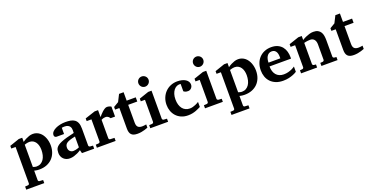

<svg xmlns="http://www.w3.org/2000/svg" viewBox="-31 -1637 5327 2753"><g transform="rotate(-20 2632.5 -260.5)"><path d="M423.8 -243.2Q423.8 -275.9 416.3 -306.2Q408.7 -336.4 393.3 -359.1Q377.9 -381.8 354.2 -395.5Q330.6 -409.2 297.9 -409.2Q284.7 -409.2 271.7 -406.7Q258.8 -404.3 248 -401.4Q235.4 -397.9 224.1 -394V-54.2Q233.9 -50.3 243.7 -47.9Q252 -45.4 261.2 -43.7Q270.5 -42 278.8 -42Q314.9 -42 342 -57.6Q369.1 -73.2 387.5 -100.3Q405.8 -127.4 414.8 -164.3Q423.8 -201.2 423.8 -243.2ZM571.8 -257.8Q571.8 -197.3 552.7 -147.5Q533.7 -97.7 498.5 -62.3Q463.4 -26.9 413.6 -7.3Q363.8 12.2 301.8 12.2Q286.6 12.2 272.9 10.7Q259.3 9.3 248 7.3Q235.4 5.4 224.1 2V146Q224.1 155.8 230.2 162.4Q236.3 168.9 246.1 168.9L298.8 171.9V219.2H23.9V171.9L67.9 168.9Q77.1 168.9 83.5 162.4Q89.8 155.8 89.8 146V-408.2H23.9V-449.2L171.9 -500H224.1V-437Q247.6 -454.6 274.4 -468.3Q297.4 -480 325.7 -490Q354 -500 384.8 -500Q415 -500 440.9 -490.2Q466.8 -480.5 487.5 -463.6Q508.3 -446.8 524.2 -423.6Q540 -400.4 550.5 -373.5Q561 -346.7 566.4 -317.1Q571.8 -287.6 571.8 -257.8Z M954.1 0 940.9 -49.8Q915 -32.2 886.7 -18.6Q861.8 -6.8 831.1 2.7Q800.3 12.2 767.1 12.2Q739.7 12.2 716.1 3.2Q692.4 -5.9 674.6 -22.7Q656.7 -39.6 646.5 -63.5Q636.2 -87.4 636.2 -117.2Q636.2 -139.6 639.9 -158.7Q643.6 -177.7 654.5 -194.1Q665.5 -210.4 686 -225.3Q706.5 -240.2 740.5 -254.4Q774.4 -268.6 823.7 -282.7Q873 -296.9 941.9 -312V-324.2Q941.9 -331.5 942.4 -337.4Q942.4 -344.2 942.9 -351.1Q943.4 -365.2 939.9 -381.6Q936.5 -397.9 926.3 -411.9Q916 -425.8 897.5 -434.8Q878.9 -443.8 849.1 -443.8Q838.9 -443.8 830.8 -443.4Q822.8 -442.9 817.4 -441.9Q811 -440.9 806.2 -439.9V-345.2H703.1Q690.4 -344.2 680.7 -347.7Q672.4 -350.6 665.3 -357.9Q658.2 -365.2 658.2 -380.9Q658.2 -408.7 678 -430.7Q697.8 -452.6 729.7 -468Q761.7 -483.4 801.5 -491.7Q841.3 -500 880.9 -500Q923.8 -500 959.5 -493.7Q995.1 -487.3 1020.8 -469Q1046.4 -450.7 1060.3 -417.5Q1074.2 -384.3 1074.2 -330.1V-73.2Q1074.2 -64 1080.6 -57.4Q1086.9 -50.8 1096.2 -49.8L1140.1 -46.9V0ZM940.9 -257.8Q892.6 -248 861.1 -237.8Q829.6 -227.5 811 -214.4Q792.5 -201.2 785.2 -184.3Q777.8 -167.5 777.8 -145Q777.8 -129.4 783 -116Q788.1 -102.5 797.6 -92.5Q807.1 -82.5 820.3 -76.7Q833.5 -70.8 849.1 -70.8Q865.2 -70.8 881.6 -74.2Q897.9 -77.6 911.1 -81.5Q926.8 -86.4 940.9 -92.8Z M1511.2 -330.1Q1507.8 -335 1502.7 -341.8Q1497.6 -348.6 1490 -355Q1482.4 -361.3 1471.7 -365.7Q1460.9 -370.1 1446.3 -370.1Q1432.1 -370.1 1419.9 -367.2Q1407.7 -364.3 1399.4 -360.8Q1389.2 -356.9 1381.3 -352.1V-71.8Q1381.3 -63 1387.5 -55.9Q1393.6 -48.8 1403.3 -48.8L1467.3 -45.9V1H1181.2V-45.9L1225.1 -48.8Q1234.4 -49.8 1240.7 -56.4Q1247.1 -63 1247.1 -71.8V-408.2H1174.3V-449.2L1329.1 -500H1381.3V-394Q1390.6 -405.8 1406.5 -423.8Q1422.4 -441.9 1440.9 -458.7Q1459.5 -475.6 1479.2 -487.8Q1499 -500 1516.1 -500Q1524.9 -500 1534.2 -498.5Q1543.5 -497.1 1552 -494.4Q1560.5 -491.7 1567.6 -488.5Q1574.7 -485.4 1579.1 -481.9V-330.1Z M1960.4 -22Q1937 -12.2 1910.6 -4.9Q1888.2 2 1859.6 7.1Q1831.1 12.2 1800.3 12.2Q1767.1 12.2 1743.9 4.9Q1720.7 -2.4 1706.3 -17.8Q1691.9 -33.2 1685.5 -56.2Q1679.2 -79.1 1679.2 -110.8V-423.8H1613.3V-463.9L1690.4 -509.8L1744.1 -616.2H1813.5V-487.8H1952.1V-423.8H1813.5V-151.9Q1813.5 -104 1834.5 -84.5Q1855.5 -64.9 1895.5 -64.9Q1907.2 -64.9 1918.9 -65.9Q1930.7 -66.9 1939.9 -68.4Q1950.7 -69.8 1960.4 -71.8Z M1996.6 0V-46.9L2042.5 -49.8Q2051.3 -50.8 2057.9 -57.4Q2064.5 -64 2064.5 -73.2V-409.2H2000.5V-450.2L2146.5 -500H2197.3V-73.2Q2197.3 -64 2204.3 -57.4Q2211.4 -50.8 2220.2 -49.8L2268.6 -46.9V0ZM2211.4 -663.1Q2211.4 -647 2205.3 -632.8Q2199.2 -618.7 2188.5 -607.9Q2177.7 -597.2 2163.6 -591.1Q2149.4 -585 2133.3 -585Q2117.2 -585 2103 -591.1Q2088.9 -597.2 2078.6 -607.9Q2068.4 -618.7 2062.3 -632.8Q2056.2 -647 2056.2 -663.1Q2056.2 -679.2 2062.3 -693.4Q2068.4 -707.5 2078.6 -717.8Q2088.9 -728 2103 -734.1Q2117.2 -740.2 2133.3 -740.2Q2149.4 -740.2 2163.6 -734.1Q2177.7 -728 2188.5 -717.8Q2199.2 -707.5 2205.3 -693.4Q2211.4 -679.2 2211.4 -663.1Z M2768.6 -43.9Q2755.9 -38.1 2737.5 -28.8Q2719.2 -19.5 2695.1 -10.3Q2670.9 -1 2640.1 5.6Q2609.4 12.2 2571.3 12.2Q2512.7 12.2 2467.8 -7.8Q2422.9 -27.8 2392.1 -61.8Q2361.3 -95.7 2345.5 -140.1Q2329.6 -184.6 2329.6 -233.9Q2329.6 -293 2349.9 -342Q2370.1 -391.1 2405 -426.3Q2439.9 -461.4 2486.8 -480.7Q2533.7 -500 2587.4 -500Q2627 -500 2658.7 -491.9Q2690.4 -483.9 2713.1 -469.2Q2735.8 -454.6 2748 -434.3Q2760.3 -414.1 2760.3 -390.1Q2760.3 -373 2754.2 -359.4Q2748 -345.7 2738.3 -335.7Q2728.5 -325.7 2715.8 -320.3Q2703.1 -314.9 2689.5 -314.9Q2673.8 -314.9 2663.3 -316.9Q2652.8 -318.8 2645.5 -322Q2638.2 -325.2 2632.8 -328.9Q2627.4 -332.5 2622.6 -335.9V-448.2Q2616.2 -448.2 2612.5 -448.7Q2608.9 -449.2 2603.5 -449.2Q2580.6 -449.2 2557.9 -437.5Q2535.2 -425.8 2517.1 -402.6Q2499 -379.4 2487.8 -344.5Q2476.6 -309.6 2476.6 -263.2Q2476.6 -219.2 2487.1 -183.8Q2497.6 -148.4 2517.1 -123.5Q2536.6 -98.6 2564.9 -85.2Q2593.3 -71.8 2628.4 -71.8Q2651.4 -71.8 2674.3 -78.1Q2697.3 -84.5 2716.6 -92.8Q2735.8 -101.1 2749.8 -109.1Q2763.7 -117.2 2768.6 -121.1Z M2831.5 0V-46.9L2877.4 -49.8Q2886.2 -50.8 2892.8 -57.4Q2899.4 -64 2899.4 -73.2V-409.2H2835.4V-450.2L2981.4 -500H3032.2V-73.2Q3032.2 -64 3039.3 -57.4Q3046.4 -50.8 3055.2 -49.8L3103.5 -46.9V0ZM3046.4 -663.1Q3046.4 -647 3040.3 -632.8Q3034.2 -618.7 3023.4 -607.9Q3012.7 -597.2 2998.5 -591.1Q2984.4 -585 2968.3 -585Q2952.1 -585 2938 -591.1Q2923.8 -597.2 2913.6 -607.9Q2903.3 -618.7 2897.2 -632.8Q2891.1 -647 2891.1 -663.1Q2891.1 -679.2 2897.2 -693.4Q2903.3 -707.5 2913.6 -717.8Q2923.8 -728 2938 -734.1Q2952.1 -740.2 2968.3 -740.2Q2984.4 -740.2 2998.5 -734.1Q3012.7 -728 3023.4 -717.8Q3034.2 -707.5 3040.3 -693.4Q3046.4 -679.2 3046.4 -663.1Z M3556.2 -243.2Q3556.2 -275.9 3548.6 -306.2Q3541 -336.4 3525.6 -359.1Q3510.3 -381.8 3486.6 -395.5Q3462.9 -409.2 3430.2 -409.2Q3417 -409.2 3404.1 -406.7Q3391.1 -404.3 3380.4 -401.4Q3367.7 -397.9 3356.4 -394V-54.2Q3366.2 -50.3 3376 -47.9Q3384.3 -45.4 3393.6 -43.7Q3402.8 -42 3411.1 -42Q3447.3 -42 3474.4 -57.6Q3501.5 -73.2 3519.8 -100.3Q3538.1 -127.4 3547.1 -164.3Q3556.2 -201.2 3556.2 -243.2ZM3704.1 -257.8Q3704.1 -197.3 3685.1 -147.5Q3666 -97.7 3630.9 -62.3Q3595.7 -26.9 3545.9 -7.3Q3496.1 12.2 3434.1 12.2Q3418.9 12.2 3405.3 10.7Q3391.6 9.3 3380.4 7.3Q3367.7 5.4 3356.4 2V146Q3356.4 155.8 3362.5 162.4Q3368.7 168.9 3378.4 168.9L3431.2 171.9V219.2H3156.2V171.9L3200.2 168.9Q3209.5 168.9 3215.8 162.4Q3222.2 155.8 3222.2 146V-408.2H3156.2V-449.2L3304.2 -500H3356.4V-437Q3379.9 -454.6 3406.7 -468.3Q3429.7 -480 3458 -490Q3486.3 -500 3517.1 -500Q3547.4 -500 3573.2 -490.2Q3599.1 -480.5 3619.9 -463.6Q3640.6 -446.8 3656.5 -423.6Q3672.4 -400.4 3682.9 -373.5Q3693.4 -346.7 3698.7 -317.1Q3704.1 -287.6 3704.1 -257.8Z M4091.3 -326.2Q4091.3 -350.1 4086.9 -371.1Q4082.5 -392.1 4072.5 -407.5Q4062.5 -422.9 4046.9 -431.9Q4031.2 -440.9 4009.3 -440.9Q3981.4 -440.9 3962.6 -428.5Q3943.8 -416 3932.4 -396.2Q3920.9 -376.5 3916 -352.1Q3911.1 -327.6 3911.1 -304.2H4091.3ZM4234.4 -46.9Q4208.5 -29.8 4176.3 -17.1Q4148.4 -5.9 4109.9 3.2Q4071.3 12.2 4023.4 12.2Q3959.5 12.2 3911.9 -7.3Q3864.3 -26.9 3832.3 -60.8Q3800.3 -94.7 3784.4 -140.1Q3768.6 -185.5 3768.6 -237.8Q3768.6 -294.4 3786.4 -342.5Q3804.2 -390.6 3837.2 -425.5Q3870.1 -460.4 3916.7 -480.2Q3963.4 -500 4020.5 -500Q4079.1 -500 4119.9 -480.7Q4160.6 -461.4 4186 -429.4Q4211.4 -397.5 4222.9 -356.4Q4234.4 -315.4 4234.4 -272V-248H3906.2Q3906.2 -207 3916.5 -174.3Q3926.8 -141.6 3946.5 -118.7Q3966.3 -95.7 3995.1 -83.3Q4023.9 -70.8 4060.5 -70.8Q4098.6 -70.8 4130.1 -79.3Q4161.6 -87.9 4185.1 -98.6Q4211.9 -111.3 4234.4 -127Z M4607.9 0V-46.9L4645 -49.8Q4654.3 -50.8 4660.6 -57.4Q4667 -64 4667 -73.2V-308.1Q4667 -327.1 4662.6 -345.2Q4658.2 -363.3 4648.4 -377.2Q4638.7 -391.1 4623 -399.7Q4607.4 -408.2 4585 -408.2Q4564.5 -408.2 4546.9 -406Q4529.3 -403.8 4516.6 -401.4Q4501.5 -398.4 4489.3 -395V-73.2Q4489.3 -64 4496.1 -57.4Q4502.9 -50.8 4512.2 -49.8L4542 -46.9V0H4297.4V-46.9L4333 -49.8Q4342.3 -50.8 4348.6 -57.4Q4355 -64 4355 -73.2V-408.2H4286.1V-449.2L4437 -500H4489.3V-439Q4515.1 -456.1 4544.4 -469.2Q4569.3 -480.5 4600.6 -490.2Q4631.8 -500 4664.1 -500Q4707 -500 4733.9 -485.1Q4760.7 -470.2 4775.4 -445.8Q4790 -421.4 4795.2 -390.1Q4800.3 -358.9 4800.3 -326.2V-73.2Q4800.3 -64 4807.1 -57.4Q4814 -50.8 4823.2 -49.8L4854 -46.9V0Z M5261.2 -22Q5237.8 -12.2 5211.4 -4.9Q5189 2 5160.4 7.1Q5131.8 12.2 5101.1 12.2Q5067.9 12.2 5044.7 4.9Q5021.5 -2.4 5007.1 -17.8Q4992.7 -33.2 4986.3 -56.2Q4980 -79.1 4980 -110.8V-423.8H4914.1V-463.9L4991.2 -509.8L5044.9 -616.2H5114.3V-487.8H5252.9V-423.8H5114.3V-151.9Q5114.3 -104 5135.3 -84.5Q5156.2 -64.9 5196.3 -64.9Q5208 -64.9 5219.7 -65.9Q5231.4 -66.9 5240.7 -68.4Q5251.5 -69.8 5261.2 -71.8Z"/></g></svg>

Font: Charis SIL Viet
Style: Bold
Weight: 700
Foundry: SIL International
Version: Version 5.000